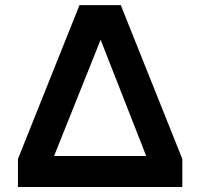

<svg xmlns="http://www.w3.org/2000/svg" viewBox="-20 -743 796 763"><path d="M51.3 0V-111.3L149.7 -123H626L704.6 -111.3V0ZM379.9 -585 194.8 -123 51.3 -111.3 295.9 -722.7H460L704.6 -111.3L561 -123Z"/></svg>

Font: Giphurs
Style: Regular
Weight: 400
Version: Version 2.010